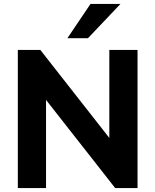

<svg xmlns="http://www.w3.org/2000/svg" viewBox="-20 -960 793 980"><path d="M71 0V-705H186L538 -256V-705H682V0H568L215 -450V0ZM324 -765 442 -940H595L429 -765Z"/></svg>

Font: Nunito Sans ExtraBold
Style: Regular
Weight: 800
Designer: Vernon Adams
Foundry: Vernon Adams
Version: Version 3.101; ttfautohint (v1.8.4.7-5d5b);gftools[0.9.27]